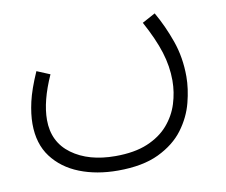

<svg xmlns="http://www.w3.org/2000/svg" viewBox="-64 -384 814 692"><g transform="rotate(-10 342.5 -37.5)"><path d="M40 11Q40 -25 50 -69Q60 -113 87 -174L135 -154Q94 -63 94 6Q94 87 155.5 132Q217 177 315 177Q385 177 432.5 157Q480 137 509 103.5Q538 70 551 28.5Q564 -13 564 -56Q564 -108 547.5 -160.5Q531 -213 495 -279L543 -305Q573 -253 594.5 -192Q616 -131 616 -61Q616 -17 603 33.5Q590 84 557 128.5Q524 173 465 201.5Q406 230 315 230Q237 230 175 205.5Q113 181 76.5 132.5Q40 84 40 11Z"/></g></svg>

Font: Noto Sans Arabic UI Lt
Style: Regular
Weight: 300
Designer: Monotype Design Team, Nadine Chahine and Nizar Qandah
Foundry: Monotype Imaging Inc.
Version: Version 2.010; ttfautohint (v1.8.4.7-5d5b)